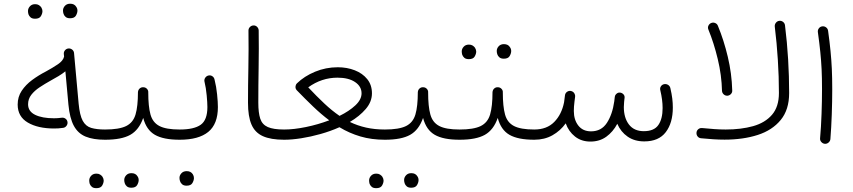

<svg xmlns="http://www.w3.org/2000/svg" viewBox="-20 -736 4523 1018"><path d="M73.7 -181.6Q73.7 -222.7 95 -254.6Q116.2 -286.6 150.6 -312Q185.1 -337.4 224.1 -357.4Q258.3 -376 286.6 -395Q314.9 -414.1 319.8 -436L318.4 -449.7Q317.4 -460.9 324.7 -469.5Q332 -478 342.8 -479Q354 -480 362.8 -472.9Q371.6 -465.8 372.6 -454.6L397 -186Q402.8 -124.5 418.7 -95.5Q434.6 -66.4 463.6 -57.9Q492.7 -49.3 536.6 -49.3H537.1Q548.3 -49.3 556.2 -41.3Q564 -33.2 564 -22Q564 -10.7 556.2 -2.9Q548.3 4.9 537.1 4.9H536.6Q474.6 4.9 434.1 -11.7Q393.6 -28.3 371.6 -68.8Q349.6 -109.4 342.8 -181.2L326.7 -357.9Q310.5 -344.7 290.3 -332.5Q270 -320.3 247.6 -308.1Q217.8 -291.5 190.4 -273.4Q163.1 -255.4 146 -233.4Q128.9 -211.4 128.9 -183.1Q128.9 -145.5 166.3 -127.2Q203.6 -108.9 266.6 -108.9Q286.1 -108.9 307.1 -111.8Q318.4 -113.3 327.4 -106.7Q336.4 -100.1 337.9 -88.9Q339.4 -78.1 332.5 -68.8Q325.7 -59.6 314.5 -58.1Q302.2 -56.2 290 -55.4Q277.8 -54.7 266.6 -54.7Q181.2 -54.7 127.4 -86.2Q73.7 -117.7 73.7 -181.6ZM314 -680.2Q314 -693.8 324.2 -705.1Q334.5 -716.3 352.1 -716.3Q374.5 -716.3 384.3 -699.7Q390.6 -690.9 390.6 -679.7Q390.6 -667.5 382.6 -653.3Q374.5 -639.2 351.6 -639.2Q336.4 -639.2 328.1 -646.2Q319.8 -653.3 316.9 -662.6Q314 -671.4 314 -680.2ZM128.4 -677.7Q128.4 -691.4 138.7 -702.6Q148.9 -713.9 166.5 -713.9Q178.2 -713.9 186 -709Q193.8 -704.1 198.7 -697.3Q205.1 -686.5 205.1 -677.2Q205.1 -664.6 197 -650.6Q189 -636.7 166 -636.7Q150.4 -636.7 142.3 -643.8Q134.3 -650.9 130.9 -660.2Q128.4 -668.9 128.4 -677.7Z M509.8 -22Q509.8 -33.2 517.8 -41.3Q525.9 -49.3 537.1 -49.3Q611.3 -49.3 648.7 -67.6Q686 -85.9 698.7 -129.2Q711.4 -172.4 711.4 -247.1Q712.4 -259.8 720.9 -267.1Q729.5 -274.4 740.7 -273.4Q752 -272.9 759.5 -264.6Q767.1 -256.3 766.1 -245.1Q766.1 -171.9 777.8 -129.2Q789.6 -86.4 825.2 -67.9Q860.8 -49.3 932.6 -49.3H933.1Q944.3 -49.3 952.1 -41.3Q960 -33.2 960 -22Q960 -10.7 952.1 -2.9Q944.3 4.9 933.1 4.9H932.6Q846.7 4.9 801.3 -21.2Q755.9 -47.4 739.3 -110.8Q717.3 -47.4 670.9 -21.2Q624.5 4.9 537.1 4.9Q525.9 4.9 517.8 -2.9Q509.8 -10.7 509.8 -22ZM638.7 218.3Q638.7 204.6 648.9 193.4Q659.2 182.1 676.8 182.1Q699.2 182.1 709 198.7Q715.3 207.5 715.3 218.8Q715.3 231 707.3 245.1Q699.2 259.3 676.3 259.3Q661.1 259.3 652.8 252.2Q644.5 245.1 641.6 235.8Q638.7 227.1 638.7 218.3ZM453.1 220.7Q453.1 207 463.4 195.8Q473.6 184.6 491.2 184.6Q502.9 184.6 510.7 189.5Q518.6 194.3 523.4 201.2Q529.8 211.9 529.8 221.2Q529.8 233.9 521.7 247.8Q513.7 261.7 490.7 261.7Q475.1 261.7 467 254.6Q459 247.6 455.6 238.3Q453.1 229.5 453.1 220.7Z M906.2 -22Q906.2 -33.2 914.1 -41.3Q921.9 -49.3 933.1 -49.3Q1008.8 -49.3 1044.2 -74.5Q1079.6 -99.6 1079.6 -168.5Q1079.6 -190.9 1075.9 -230.5Q1072.3 -270 1064 -304.2Q1062 -315.4 1068.8 -324.7Q1075.7 -334 1086.4 -335.9Q1097.7 -337.9 1106.7 -331.3Q1115.7 -324.7 1117.7 -313.5Q1127 -276.9 1131.1 -235.6Q1135.3 -194.3 1135.3 -168.5Q1135.3 -78.1 1084.2 -36.6Q1033.2 4.9 933.1 4.9Q921.9 4.9 914.1 -2.9Q906.2 -10.7 906.2 -22ZM931.6 207Q931.6 193.8 941.9 182.6Q952.1 171.4 970.2 171.4Q991.7 171.4 1002.4 188Q1008.3 197.3 1008.3 208Q1008.3 220.2 1000.2 234.4Q992.2 248.5 969.2 248.5Q954.1 248.5 945.8 241.2Q937.5 233.9 934.6 224.6Q931.6 216.3 931.6 207Z M1294.9 -191.4Q1294.9 -280.3 1296.9 -377.9Q1298.8 -475.6 1297.4 -572.8Q1296.9 -584 1304.7 -592.3Q1312.5 -600.6 1323.7 -601.1Q1335 -601.6 1343 -593.8Q1351.1 -585.9 1351.6 -574.7Q1353 -477.5 1351.3 -379.9Q1349.6 -282.2 1349.6 -191.9Q1349.6 -137.7 1359.9 -106.7Q1370.1 -75.7 1399.7 -62.5Q1429.2 -49.3 1486.3 -49.3H1486.8Q1498 -49.3 1505.9 -41.3Q1513.7 -33.2 1513.7 -22Q1513.7 -10.7 1505.9 -2.9Q1498 4.9 1486.8 4.9H1486.3Q1415.5 4.9 1373.5 -14.2Q1331.5 -33.2 1313.2 -76.2Q1294.9 -119.1 1294.9 -191.4Z M1459.5 -22Q1459.5 -33.2 1467.5 -41.3Q1475.6 -49.3 1486.8 -49.3Q1538.1 -49.3 1602.3 -62.5Q1666.5 -75.7 1725.6 -98.1Q1682.6 -130.4 1640.4 -170.9Q1598.1 -211.4 1553.2 -257.8Q1544.4 -267.6 1547.4 -280.8Q1548.8 -288.6 1554.2 -293.9Q1593.3 -332 1650.4 -355.7Q1707.5 -379.4 1771 -379.4Q1819.8 -379.4 1861.1 -363.3Q1902.3 -347.2 1927.2 -316.4Q1952.1 -285.6 1952.1 -241.2Q1952.1 -196.3 1919.2 -158Q1886.2 -119.6 1835 -89.4Q1875.5 -69.8 1920.9 -59.6Q1966.3 -49.3 2020.5 -49.3H2021Q2032.2 -49.3 2040 -41.3Q2047.9 -33.2 2047.9 -22Q2047.9 -10.7 2040 -2.9Q2032.2 4.9 2021 4.9H2020.5Q1949.7 4.9 1890.9 -12.5Q1832 -29.8 1779.8 -61.5Q1731.4 -40 1679.2 -25.4Q1627 -10.7 1577.1 -2.9Q1527.3 4.9 1486.8 4.9Q1475.6 4.9 1467.5 -2.9Q1459.5 -10.7 1459.5 -22ZM1769.5 -324.2Q1685.1 -324.2 1614.3 -272.9Q1659.2 -225.1 1699.5 -187.3Q1739.7 -149.4 1780.3 -121.6Q1831.1 -146.5 1864 -177.2Q1897 -208 1897 -241.2Q1897 -277.8 1862.5 -301Q1828.1 -324.2 1769.5 -324.2Z M1993.7 -22Q1993.7 -33.2 2001.7 -41.3Q2009.8 -49.3 2021 -49.3Q2095.2 -49.3 2132.6 -67.6Q2169.9 -85.9 2182.6 -129.2Q2195.3 -172.4 2195.3 -247.1Q2196.3 -259.8 2204.8 -267.1Q2213.4 -274.4 2224.6 -273.4Q2235.8 -272.9 2243.4 -264.6Q2251 -256.3 2250 -245.1Q2250 -171.9 2261.7 -129.2Q2273.4 -86.4 2309.1 -67.9Q2344.7 -49.3 2416.5 -49.3H2417Q2428.2 -49.3 2436 -41.3Q2443.8 -33.2 2443.8 -22Q2443.8 -10.7 2436 -2.9Q2428.2 4.9 2417 4.9H2416.5Q2330.6 4.9 2285.2 -21.2Q2239.7 -47.4 2223.1 -110.8Q2201.2 -47.4 2154.8 -21.2Q2108.4 4.9 2021 4.9Q2009.8 4.9 2001.7 -2.9Q1993.7 -10.7 1993.7 -22ZM2122.6 218.3Q2122.6 204.6 2132.8 193.4Q2143.1 182.1 2160.6 182.1Q2183.1 182.1 2192.9 198.7Q2199.2 207.5 2199.2 218.8Q2199.2 231 2191.2 245.1Q2183.1 259.3 2160.2 259.3Q2145 259.3 2136.7 252.2Q2128.4 245.1 2125.5 235.8Q2122.6 227.1 2122.6 218.3ZM1937 220.7Q1937 207 1947.3 195.8Q1957.5 184.6 1975.1 184.6Q1986.8 184.6 1994.6 189.5Q2002.4 194.3 2007.3 201.2Q2013.7 211.9 2013.7 221.2Q2013.7 233.9 2005.6 247.8Q1997.6 261.7 1974.6 261.7Q1959 261.7 1950.9 254.6Q1942.9 247.6 1939.5 238.3Q1937 229.5 1937 220.7Z M2389.6 -22Q2389.6 -33.2 2397.7 -41.3Q2405.8 -49.3 2417 -49.3Q2491.2 -49.3 2528.6 -67.6Q2565.9 -85.9 2578.6 -129.2Q2591.3 -172.4 2591.3 -247.1Q2592.3 -259.8 2600.8 -267.1Q2609.4 -274.4 2620.6 -273.4Q2631.8 -272.9 2639.4 -264.6Q2647 -256.3 2646 -245.1Q2646 -171.9 2657.7 -129.2Q2669.4 -86.4 2705.1 -67.9Q2740.7 -49.3 2812.5 -49.3H2813Q2824.2 -49.3 2832 -41.3Q2839.8 -33.2 2839.8 -22Q2839.8 -10.7 2832 -2.9Q2824.2 4.9 2813 4.9H2812.5Q2726.6 4.9 2681.2 -21.2Q2635.7 -47.4 2619.1 -110.8Q2597.2 -47.4 2550.8 -21.2Q2504.4 4.9 2417 4.9Q2405.8 4.9 2397.7 -2.9Q2389.6 -10.7 2389.6 -22ZM2613.8 -465.8Q2613.8 -479.5 2624 -490.7Q2634.3 -502 2651.9 -502Q2674.3 -502 2684.1 -485.4Q2690.4 -476.6 2690.4 -465.3Q2690.4 -453.1 2682.4 -439Q2674.3 -424.8 2651.4 -424.8Q2636.2 -424.8 2627.9 -431.9Q2619.6 -439 2616.7 -448.2Q2613.8 -457 2613.8 -465.8ZM2428.2 -463.4Q2428.2 -477.1 2438.5 -488.3Q2448.7 -499.5 2466.3 -499.5Q2478 -499.5 2485.8 -494.6Q2493.7 -489.7 2498.5 -482.9Q2504.9 -472.2 2504.9 -462.9Q2504.9 -450.2 2496.8 -436.3Q2488.8 -422.4 2465.8 -422.4Q2450.2 -422.4 2442.1 -429.4Q2434.1 -436.5 2430.7 -445.8Q2428.2 -454.6 2428.2 -463.4Z M2786.1 -22Q2786.1 -33.2 2793.9 -41.3Q2801.8 -49.3 2813 -49.3Q2879.4 -49.3 2918.7 -89.4Q2958 -129.4 2970.7 -193.4Q2972.2 -207.5 2975.6 -231Q2977.1 -242.2 2986.1 -248.8Q2995.1 -255.4 3005.9 -253.9Q3007.8 -253.4 3009.8 -252.9Q3010.3 -252.9 3010.3 -252.4Q3010.7 -252.4 3011.2 -252.4Q3021 -249 3025.9 -239.7Q3026.4 -239.3 3026.4 -238.8Q3026.4 -238.8 3026.9 -237.8Q3030.3 -231 3029.3 -222.7L3028.8 -219.2Q3027.8 -208 3025.9 -196.8Q3022.5 -170.4 3022.5 -147.5Q3022.5 -100.6 3046.4 -70.1Q3070.3 -39.6 3113.8 -39.6Q3168.5 -39.6 3197.8 -84.5Q3227.1 -129.4 3236.8 -198.2Q3237.8 -209.5 3239.7 -222.7Q3240.7 -230.5 3245.6 -235.8Q3245.6 -235.8 3246.1 -236.3Q3246.1 -236.3 3246.6 -236.8Q3255.9 -246.6 3268.1 -245.1Q3274.9 -244.1 3280.8 -240.2Q3293.9 -231 3291.5 -215.3L3291 -213.4Q3290.5 -204.1 3289.1 -195.3Q3287.6 -180.7 3287.6 -168.5Q3287.6 -111.3 3314.7 -75.9Q3341.8 -40.5 3393.6 -40.5Q3447.8 -40.5 3470.5 -73Q3493.2 -105.5 3493.2 -163.1Q3493.2 -206.5 3481 -257.3Q3478 -268.6 3483.9 -277.8Q3489.7 -287.1 3500.5 -289.6Q3511.7 -292 3521.5 -286.4Q3531.2 -280.8 3534.2 -269.5Q3541.5 -237.8 3544.4 -213.9Q3547.4 -189.9 3547.4 -165.5Q3547.4 -84.5 3510 -35.4Q3472.7 13.7 3396 13.7Q3344.2 13.7 3307.9 -11.5Q3271.5 -36.6 3252.9 -79.6Q3230.5 -37.1 3194.8 -11.2Q3159.2 14.6 3110.4 14.6Q3062.5 14.6 3028.6 -12.2Q2994.6 -39.1 2979.5 -82Q2951.2 -42.5 2909.2 -18.8Q2867.2 4.9 2813 4.9Q2801.8 4.9 2793.9 -2.9Q2786.1 -10.7 2786.1 -22Z M3672.9 -32.7Q3673.8 -43.9 3682.4 -51Q3690.9 -58.1 3702.6 -57.1Q3737.3 -53.7 3768.1 -51.5Q3798.8 -49.3 3827.6 -49.3Q3909.2 -49.3 3972.9 -67.1Q4036.6 -85 4073.2 -127.4Q4109.9 -169.9 4109.9 -242.7Q4109.9 -329.1 4104.2 -418.7Q4098.6 -508.3 4087.9 -595.2Q4086.9 -606.4 4093.8 -615.2Q4100.6 -624 4111.3 -625.5Q4122.6 -627 4131.6 -620.1Q4140.6 -613.3 4142.1 -602.1Q4153.3 -512.2 4158.7 -421.6Q4164.1 -331.1 4164.1 -242.7Q4164.1 -154.3 4119.4 -99.9Q4074.7 -45.4 3997.6 -20.5Q3920.4 4.4 3821.8 4.4Q3792.5 4.4 3761.7 2.4Q3731 0.5 3697.3 -2.9Q3685.5 -3.9 3678.7 -12.7Q3671.9 -21.5 3672.9 -32.7ZM3735.8 -579.6Q3731.4 -590.3 3736.3 -600.3Q3741.2 -610.4 3751.5 -614.3Q3761.7 -618.2 3772.2 -613.8Q3782.7 -609.4 3786.6 -598.6Q3817.9 -522.9 3838.9 -434.6Q3859.9 -346.2 3862.3 -257.3Q3863.3 -246.1 3855.7 -237.8Q3848.1 -229.5 3836.9 -228.5Q3825.7 -228 3817.4 -235.4Q3809.1 -242.7 3808.1 -253.9Q3806.2 -337.4 3785.6 -422.9Q3765.1 -508.3 3735.8 -579.6Z M4316.4 -565.9Q4314.9 -577.1 4322 -586.2Q4329.1 -595.2 4339.8 -596.2Q4351.1 -597.7 4360.1 -590.8Q4369.1 -584 4370.6 -572.8Q4378.9 -512.7 4383.5 -465.6Q4388.2 -418.5 4390.4 -371.1Q4392.6 -323.7 4392.6 -261.7Q4392.6 -198.2 4390.1 -128.7Q4387.7 -59.1 4382.8 1.5Q4381.8 12.2 4373 19.8Q4364.3 27.3 4353 26.4Q4342.3 25.4 4334.7 16.8Q4327.1 8.3 4328.1 -2.4Q4333.5 -63 4335.9 -132.1Q4338.4 -201.2 4338.4 -263.7Q4338.4 -323.7 4336.2 -369.1Q4334 -414.6 4329.3 -460.2Q4324.7 -505.9 4316.4 -565.9Z"/></svg>

Font: Mikhak-DS1-FD Light
Style: Regular
Weight: 300
Designer: Amin Abedi
Version: Version 3.2